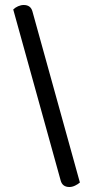

<svg xmlns="http://www.w3.org/2000/svg" viewBox="-20 -685 381 769"><path d="M300 46Q292 53 280.5 58.5Q269 64 258 64Q230 64 223 38L33 -647Q41 -655 52.5 -660Q64 -665 75 -665Q103 -665 110 -639Z"/></svg>

Font: Baloo 2
Style: Regular
Weight: 400
Designer: Sarang Kulkarni and Ek Type
Foundry: Ek Type
Version: Version 1.640;hotconv 1.0.111;makeotfexe 2.5.65597; ttfautoh